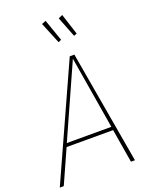

<svg xmlns="http://www.w3.org/2000/svg" viewBox="-176 -1004 852 1090"><g transform="rotate(-20 250.0 -458.5)"><path d="M421 0 387 -203H106L15 0H-9L299 -681H327L445 0ZM115 -224H384L311 -662ZM239 -917 285 -786 267 -778 214 -907ZM339 -916 380 -789 362 -782 314 -905Z"/></g></svg>

Font: Fira Sans Condensed Thin
Style: Italic
Weight: 250
Width: 3
Italic angle: -8°
Designer: Carrois Corporate & Edenspiekermann AG
Foundry: Carrois Corporate GbR & Edenspiekermann AG
Version: Version 4.203